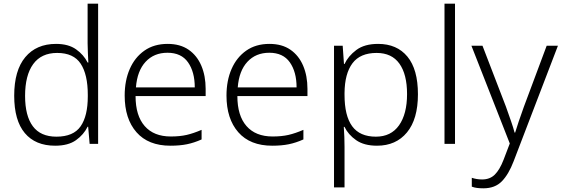

<svg xmlns="http://www.w3.org/2000/svg" viewBox="-20 -780 3045 1041"><path d="M279 10Q172 10 114.5 -58.5Q57 -127 57 -261Q57 -398 117 -470Q177 -542 284 -542Q351 -542 392.5 -512.5Q434 -483 455 -441H459Q458 -464 456.5 -492.5Q455 -521 455 -545V-760H512V0H466L458 -93H455Q434 -50 392 -20Q350 10 279 10ZM286 -39Q378 -39 417 -95Q456 -151 456 -257V-266Q456 -376 417.5 -434.5Q379 -493 290 -493Q204 -493 160 -432.5Q116 -372 116 -260Q116 -152 158 -95.5Q200 -39 286 -39Z M889 -542Q957 -542 1002.5 -510.5Q1048 -479 1071.5 -424Q1095 -369 1095 -298V-259H715Q715 -153 764.5 -96.5Q814 -40 906 -40Q955 -40 992 -48.5Q1029 -57 1073 -76V-24Q1033 -6 994 2Q955 10 904 10Q784 10 720 -63Q656 -136 656 -262Q656 -343 683.5 -406Q711 -469 763 -505.5Q815 -542 889 -542ZM888 -494Q815 -494 769.5 -445Q724 -396 717 -306H1036Q1036 -390 999.5 -442Q963 -494 888 -494Z M1441 -542Q1509 -542 1554.5 -510.5Q1600 -479 1623.5 -424Q1647 -369 1647 -298V-259H1267Q1267 -153 1316.5 -96.5Q1366 -40 1458 -40Q1507 -40 1544 -48.5Q1581 -57 1625 -76V-24Q1585 -6 1546 2Q1507 10 1456 10Q1336 10 1272 -63Q1208 -136 1208 -262Q1208 -343 1235.5 -406Q1263 -469 1315 -505.5Q1367 -542 1441 -542ZM1440 -494Q1367 -494 1321.5 -445Q1276 -396 1269 -306H1588Q1588 -390 1551.5 -442Q1515 -494 1440 -494Z M2030 -542Q2132 -542 2189 -473Q2246 -404 2246 -269Q2246 -134 2186.5 -62Q2127 10 2024 10Q1954 10 1911 -20Q1868 -50 1848 -92H1844Q1846 -67 1847 -37.5Q1848 -8 1848 17V236H1791V-532H1838L1845 -433H1848Q1868 -476 1912 -509Q1956 -542 2030 -542ZM2022 -493Q1933 -493 1891 -437Q1849 -381 1848 -276V-266Q1848 -152 1889.5 -95.5Q1931 -39 2018 -39Q2100 -39 2143.5 -100.5Q2187 -162 2187 -270Q2187 -377 2145.5 -435Q2104 -493 2022 -493Z M2447 0H2390V-760H2447Z M2536 -532H2596L2723 -202Q2739 -157 2751 -122.5Q2763 -88 2770 -61H2773Q2788 -111 2820 -200L2944 -532H3005L2765 94Q2738 165 2701 203Q2664 241 2601 241Q2582 241 2566.5 239Q2551 237 2538 232V184Q2550 188 2564 190.5Q2578 193 2594 193Q2636 193 2662.5 167Q2689 141 2710 87L2744 -2Z"/></svg>

Font: Noto Sans Myanmar Light
Style: Regular
Weight: 300
Designer: Monotype Design Team
Foundry: Monotype Imaging Inc.
Version: Version 2.107; ttfautohint (v1.8.4.7-5d5b)